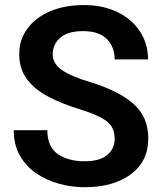

<svg xmlns="http://www.w3.org/2000/svg" viewBox="-20 -741 650 770"><path d="M439.9 -184.6Q439.9 -211.9 428.5 -231.9Q417 -252 385.5 -269Q354 -286.1 293.9 -304.7Q227.5 -325.2 173.8 -353.3Q120.1 -381.3 88.6 -422.9Q57.1 -464.4 57.1 -523.9Q57.1 -582.5 90.1 -626.7Q123 -670.9 181.4 -695.8Q239.7 -720.7 315.4 -720.7Q394.5 -720.7 452.4 -691.9Q510.3 -663.1 542 -613.8Q573.7 -564.5 573.7 -502.9H439.9Q439.9 -552.2 408.7 -584.2Q377.4 -616.2 313.5 -616.2Q252 -616.2 221.7 -589.6Q191.4 -563 191.4 -523.9Q191.4 -485.8 228.3 -460.2Q265.1 -434.6 338.9 -412.6Q455.6 -377.4 515.1 -324.7Q574.7 -272 574.7 -185.5Q574.7 -94.2 504.9 -42.2Q435.1 9.8 318.8 9.8Q267.1 9.8 216.6 -4.2Q166 -18.1 125 -46.1Q84 -74.2 59.6 -117.2Q35.2 -160.2 35.2 -218.8H169.9Q169.9 -151.4 212.4 -122.8Q254.9 -94.2 318.8 -94.2Q379.9 -94.2 409.9 -119.4Q439.9 -144.5 439.9 -184.6Z"/></svg>

Font: Vazirmatn UI SemiBold
Style: Regular
Weight: 600
Designer: Saber Rastikerdar
Foundry: Saber Rastikerdar
Version: Version 33.003